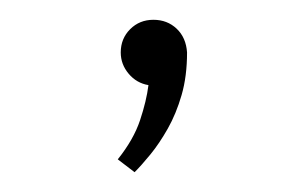

<svg xmlns="http://www.w3.org/2000/svg" viewBox="-20 -76 307 194"><path d="M99 85 116 98Q123 91 132 80Q141 69 149.5 54Q158 39 163.5 20Q169 1 169 -23Q168 -38 158.5 -47Q149 -56 135 -56Q121 -56 111.5 -46.5Q102 -37 102 -23Q102 -11 110 -1.5Q118 8 130 10Q128 26 121.5 45.5Q115 65 99 85Z"/></svg>

Font: AdventPro_ExpandedRegular
Style: ExpandedRegular
Weight: 400
Width: 7
Designer: VivaRado, Andreas Kalpakidis
Foundry: VivaRado, Andreas Kalpakidis
Version: Version 3.000